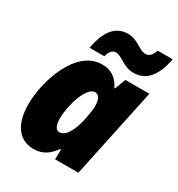

<svg xmlns="http://www.w3.org/2000/svg" viewBox="-185 -893 946 1022"><g transform="rotate(30 288.5 -382.0)"><path d="M163 -606H254C259 -638 279 -655 296 -655C336 -655 368 -607 431 -607C499 -607 553 -650 577 -774H485C474 -740 457 -726 437 -726C397 -726 365 -773 305 -773C228 -773 183 -716 163 -606ZM173 10C233 10 267 -20 298 -62H302L301 0H444L561 -553H414L388 -486H385C360 -536 323 -563 267 -563C105 -563 31 -322 31 -185C31 -48 93 10 173 10ZM249 -136C226 -136 214 -159 214 -201C214 -287 256 -416 307 -416C332 -416 344 -392 344 -352C344 -332 341 -310 334 -275C322 -209 292 -136 249 -136Z"/></g></svg>

Font: Noto Sans SemiCondensed Black
Style: Italic
Weight: 900
Width: 4
Italic angle: -12°
Designer: Monotype Design Team
Foundry: Monotype Imaging Inc.
Version: Version 2.013